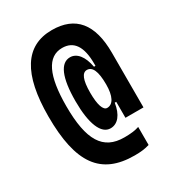

<svg xmlns="http://www.w3.org/2000/svg" viewBox="-199 -820 983 1077"><g transform="rotate(-30 293.0 -282.0)"><path d="M355 139.2C395 139.2 423.3 135.7 451.2 127V10.3C425.8 19 397 22.5 355 22.5C218.3 22.5 160.2 -71.3 160.2 -292C160.2 -489.3 207 -586.9 302.7 -586.9C377 -586.9 415 -532.2 415 -420.9V-406.2H405.3C392.1 -478.5 358.4 -519.5 314.9 -519.5C253.4 -519.5 218.8 -444.3 218.8 -290C218.8 -144 253.4 -60.1 314 -60.1C360.8 -60.1 394.5 -101.1 405.3 -173.3H415V-69.8H531.7V-423.8C531.7 -610.4 455.1 -702.6 302.7 -702.6C130.4 -702.6 44.4 -566.4 44.4 -292C44.4 10.3 137.2 139.2 355 139.2ZM354.5 -168.9C328.6 -168.9 314 -212.9 314 -290C314 -374 331.1 -410.6 361.3 -410.6C396 -410.6 415 -372.6 415 -286.1C415 -211.4 393.1 -168.9 354.5 -168.9Z"/></g></svg>

Font: CaskaydiaCove Nerd Font
Style: Bold
Weight: 700
Designer: Aaron Bell
Foundry: Saja Typeworks
Version: Version 2111.1;Nerd Fonts 2.3.0